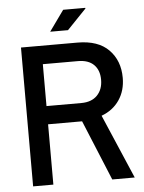

<svg xmlns="http://www.w3.org/2000/svg" viewBox="-58 -899 707 945"><g transform="rotate(-5 296.0 -426.5)"><path d="M67 0V-686H346Q448 -686 500.5 -632.5Q553 -579 553 -494Q553 -431 521.5 -384.5Q490 -338 433 -317L569 0H458L335 -298H167V0ZM167 -388H339Q390 -388 418 -417Q446 -446 446 -494Q446 -541 419 -568Q392 -595 340 -595H167ZM217 -751 290 -853H399L400 -850L305 -751Z"/></g></svg>

Font: Archivo Narrow Medium
Style: Regular
Weight: 500
Designer: Hector Gatti
Foundry: Omnibus-Type
Version: Version 3.002